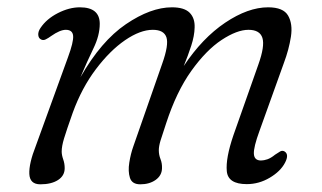

<svg xmlns="http://www.w3.org/2000/svg" viewBox="-20 -482 860 512"><path d="M335.5 -91.5 412.5 -312Q430.5 -362.5 423.8 -382.5Q417 -402.5 387.5 -402.5Q354 -402.5 313.5 -374.8Q273 -347 235.5 -297.2Q198 -247.5 174 -181.5Q157 -133.5 150.8 -112.8Q144.5 -92 144.5 -78Q144.5 -68.5 148.5 -57.2Q152.5 -46 152.5 -33.5Q152.5 -13.5 134.8 -2Q117 9.5 87.5 9.5Q59.5 9.5 58.2 -18.2Q57 -46 75.5 -93L161 -328.5Q176.5 -370.5 175 -386.5Q173.5 -402.5 155.5 -402.5Q140 -402.5 116.5 -386Q109 -380.5 102 -377Q95 -373.5 89 -377Q82.5 -380.5 82 -389.2Q81.5 -398 88 -407.5Q104 -431.5 134.2 -447Q164.5 -462.5 193 -462.5Q246 -462.5 246 -418.5Q246 -387.5 229.2 -353Q212.5 -318.5 194.5 -276Q249.5 -372.5 315.8 -417.5Q382 -462.5 438.5 -462.5Q471.5 -462.5 485.8 -448Q500 -433.5 499 -408.5Q498.5 -386.5 490 -360.2Q481.5 -334 470 -306Q519.5 -380.5 580.5 -421.5Q641.5 -462.5 695 -462.5Q735.5 -462.5 748.2 -440.5Q761 -418.5 755.8 -384.2Q750.5 -350 737 -314L672 -133Q656 -89.5 657 -71.8Q658 -54 676 -54Q683.5 -54 693 -57.2Q702.5 -60.5 713.5 -69.5Q721.5 -75 727.2 -78.2Q733 -81.5 739 -78Q751.5 -70 740 -48Q728 -25 699.2 -8Q670.5 9 638 9Q588 9 584.8 -25.5Q581.5 -60 602.5 -121.5L669 -310Q686.5 -359 679.8 -380.8Q673 -402.5 642.5 -402.5Q612 -402.5 571 -375.5Q530 -348.5 490.2 -293Q450.5 -237.5 423 -153Q412.5 -122 408 -107Q403.5 -92 403.5 -81.5Q403.5 -69 408 -57.8Q412.5 -46.5 412 -33Q411.5 -14 395 -2.2Q378.5 9.5 354 9.5Q332 9.5 326.5 -7.8Q321 -25 324.8 -48.5Q328.5 -72 335.5 -91.5Z"/></svg>

Font: Fraunces 9pt SuperSoft Light
Style: Italic
Weight: 300
Italic angle: -16°
Version: Version 1.000;[b76b70a41]